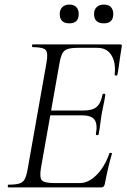

<svg xmlns="http://www.w3.org/2000/svg" viewBox="-20 -819 554 839"><path d="M16 0Q14 0 14 -6Q14 -12 16 -12Q48 -12 64.5 -17Q81 -22 88.5 -37Q96 -52 101 -81L183 -544Q191 -587 180 -600Q169 -613 123 -613Q120 -613 120 -619Q120 -625 123 -625H506Q514 -625 512 -616Q509 -598 505.5 -574.5Q502 -551 499 -528.5Q496 -506 493 -492Q492 -488 486 -489Q480 -490 481 -493Q487 -545 467 -577.5Q447 -610 405 -610H323Q292 -610 276 -605Q260 -600 252.5 -585.5Q245 -571 240 -543L159 -85Q152 -43 163 -31Q174 -19 219 -19H329Q367 -19 402.5 -55Q438 -91 458 -149Q459 -152 465 -151Q471 -150 469 -147Q461 -121 452.5 -84Q444 -47 438 -15Q435 0 422 0ZM411 -232Q410 -228 404 -228.5Q398 -229 399 -233Q407 -277 393 -296Q379 -315 338 -315H174L177 -336H345Q384 -336 402.5 -352Q421 -368 428 -406Q429 -410 435 -409.5Q441 -409 440 -404Q436 -376 432 -359.5Q428 -343 425 -325Q421 -302 418.5 -280Q416 -258 411 -232ZM434 -717Q391 -717 391 -758Q391 -777 402.5 -788Q414 -799 434 -799Q454 -799 464.5 -788Q475 -777 475 -758Q475 -717 434 -717ZM283 -717Q241 -717 241 -758Q241 -777 252.5 -788Q264 -799 283 -799Q303 -799 313.5 -788Q324 -777 324 -758Q324 -717 283 -717Z"/></svg>

Font: Cormorant
Style: Italic
Weight: 400
Italic angle: -10°
Designer: Christian Thalmann (Catharsis Fonts)
Foundry: Catharsis Fonts
Version: Version 4.000